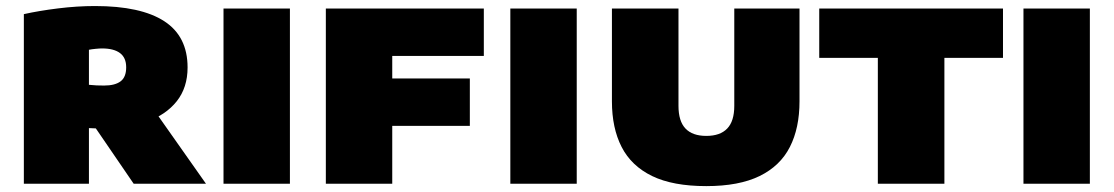

<svg xmlns="http://www.w3.org/2000/svg" viewBox="-20 -624 3782 652"><path d="M61 0V-576Q112.5 -587.5 177.2 -595.5Q242 -603.5 302.5 -603.5Q458.5 -603.5 537.8 -552Q617 -500.5 617 -395Q617 -326.5 580.2 -280.2Q543.5 -234 478.2 -210.8Q413 -187.5 328 -187.5Q317.5 -187.5 305.5 -188Q293.5 -188.5 282 -189V0ZM434 0 249 -270.5H489L679.5 0ZM333.5 -333.5Q370.5 -333.5 389.5 -347.8Q408.5 -362 408.5 -395.5Q408.5 -428 387.5 -443.8Q366.5 -459.5 326.5 -459.5Q318 -459.5 305 -458.2Q292 -457 282 -455V-336Q296.5 -334.5 308 -334Q319.5 -333.5 333.5 -333.5Z M739 0V-595H964.5V0Z M1086.5 0V-595H1623V-434H1312V0ZM1216 -196.5V-357.5H1575.5V-196.5Z M1713 0V-595H1938.5V0Z M2378.5 8Q2265 8 2194.5 -26.2Q2124 -60.5 2091 -124.8Q2058 -189 2058 -280V-595H2284V-264.5Q2284 -212.5 2307.8 -187.5Q2331.5 -162.5 2378.5 -162.5Q2425.5 -162.5 2449.5 -187.5Q2473.5 -212.5 2473.5 -264.5V-595H2695V-280Q2695 -189 2662.2 -124.8Q2629.5 -60.5 2559.5 -26.2Q2489.5 8 2378.5 8Z M2961 0V-427.5H2762V-595H3386V-427.5H3187V0Z M3455.5 0V-595H3681V0Z"/></svg>

Font: Encode Sans SC SemiExpanded Black
Style: Regular
Weight: 900
Width: 6
Designer: Multiple Designers
Foundry: Impallari Type
Version: Version 3.002